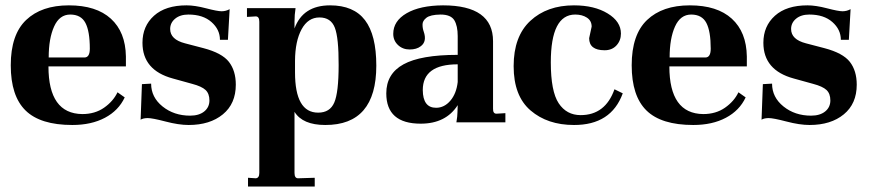

<svg xmlns="http://www.w3.org/2000/svg" viewBox="-20 -455 3231 714"><path d="M161.1 -241.2H293.9Q314 -241.2 314 -273.9Q314 -338.9 297.6 -369.9Q281.2 -400.9 241.2 -400.9Q201.2 -400.9 181.2 -356.4Q161.1 -312 161.1 -241.2ZM448.2 -245.1V-208H160.2Q160.2 -32.2 286.1 -30.8Q333 -30.8 366.9 -54.4Q400.9 -78.1 417 -111.8L443.8 -92.8Q420.9 -43.9 370.4 -17.1Q319.8 9.8 249 9.8Q129.9 9.8 75 -44.2Q20 -98.1 20 -212.2Q20 -326.2 77.1 -380.6Q134.3 -435.1 236.1 -435.1Q337.9 -435.1 392.3 -385.5Q446.8 -335.9 448.2 -245.1Z M687 -24.9Q720.2 -24.9 739.5 -40.5Q758.8 -56.2 758.8 -81.5Q758.8 -106.9 744.4 -120.4Q730 -133.8 694.8 -143.1L622.6 -163.1Q509.8 -193.8 509.8 -295.9Q509.8 -357.9 552.7 -396.5Q595.7 -435.1 673.8 -435.1Q704.6 -435.1 746.6 -424.1Q788.6 -413.1 804.2 -413.1Q819.8 -413.1 834 -420.9L827.6 -307.1H797.9Q797.9 -345.2 766.4 -373Q734.9 -400.9 680.7 -400.9Q649.9 -400.9 631.3 -385.5Q612.8 -370.1 612.8 -347.2Q612.8 -308.1 668 -293.9L736.8 -275.9Q805.7 -257.8 831.3 -224.9Q856.9 -191.9 856.9 -140.1Q856.9 -69.3 808.8 -29.8Q760.7 9.8 681.6 9.8Q644.5 9.8 595.2 -3.2Q545.9 -16.1 528.8 -15.9Q511.7 -15.6 502.9 -9.8L507.8 -142.1L542 -144Q542 -93.3 584.5 -59.1Q627 -24.9 687 -24.9Z M1239.3 -212.9Q1239.7 -314.5 1225.1 -352.1Q1210.4 -390.1 1168 -390.1Q1125.5 -390.1 1101.6 -346.2Q1077.6 -302.2 1077.1 -229V-186Q1077.1 -36.1 1163.1 -36.1Q1207 -36.1 1223.1 -73.7Q1239.3 -111.3 1239.3 -212.9ZM1207.5 -435.1Q1295.4 -435.1 1337.4 -379.9Q1379.4 -324.7 1379.4 -210.9Q1379.4 10.3 1189.5 9.8Q1105.5 9.8 1075.2 -39.1V188Q1075.2 208 1088.4 208L1150.4 206.1V238.8H902.3V206.1L931.2 208Q944.3 207 944.3 188V-374Q944.3 -394 931.2 -394L898.4 -392.1V-424.8H1079.1Q1075.2 -399.9 1075.2 -374V-349.1Q1106.4 -435.1 1207.5 -435.1Z M1601.6 -54.2Q1632.3 -54.2 1654.8 -80.6Q1677.2 -106.9 1682.1 -149.9V-215.8Q1552.2 -215.8 1552.2 -120.1Q1552.7 -54.2 1601.6 -54.2ZM1859.4 0H1677.2Q1681.2 -23.9 1681.2 -37.1L1682.1 -64Q1638.2 4.9 1544.4 4.9Q1416.5 4.9 1416.5 -107.9Q1416.5 -180.7 1480.5 -215.8Q1544.4 -251 1682.1 -251V-320.8Q1682.1 -358.9 1669.4 -379.9Q1656.2 -400.9 1618.2 -400.9Q1580.1 -400.4 1565.4 -388.7Q1550.8 -377 1551.3 -363.3Q1551.3 -349.6 1555.7 -337.4Q1568.4 -300.8 1544.9 -283.2Q1529.3 -271 1503.4 -271Q1477.5 -271 1460 -287.6Q1442.4 -304.2 1442.4 -329.1Q1442.4 -377 1492.2 -405.8Q1542 -434.6 1627.4 -435.1Q1813.5 -435.1 1813.5 -301.8V-50.8Q1813 -32.2 1826.2 -32.2L1859.4 -34.2Z M2119.1 -400.9Q2028.3 -400.9 2028.3 -223.1Q2028.3 -115.2 2057.6 -71Q2086.9 -26.9 2139.2 -26.9Q2231 -26.9 2265.1 -123L2295.9 -107.9Q2252.9 10.3 2114.3 9.8Q2016.1 9.8 1953.1 -44.2Q1890.1 -98.1 1890.1 -209Q1890.1 -319.8 1952.1 -377.4Q2014.2 -435.1 2114.3 -435.1Q2190.4 -435.1 2239.7 -405Q2289.1 -375 2289.1 -330.1Q2289.1 -304.2 2272.5 -286.1Q2255.9 -268.1 2228.5 -268.1Q2170.9 -268.1 2170.9 -313L2180.2 -356Q2180.2 -377.9 2162.6 -389.4Q2145 -400.9 2119.1 -400.9Z M2470.2 -241.2H2603Q2623 -241.2 2623 -273.9Q2623 -338.9 2606.7 -369.9Q2590.3 -400.9 2550.3 -400.9Q2510.3 -400.9 2490.2 -356.4Q2470.2 -312 2470.2 -241.2ZM2757.3 -245.1V-208H2469.2Q2469.2 -32.2 2595.2 -30.8Q2642.1 -30.8 2676 -54.4Q2710 -78.1 2726.1 -111.8L2752.9 -92.8Q2730 -43.9 2679.4 -17.1Q2628.9 9.8 2558.1 9.8Q2439 9.8 2384 -44.2Q2329.1 -98.1 2329.1 -212.2Q2329.1 -326.2 2386.2 -380.6Q2443.4 -435.1 2545.2 -435.1Q2647 -435.1 2701.4 -385.5Q2755.9 -335.9 2757.3 -245.1Z M2996.1 -24.9Q3029.3 -24.9 3048.6 -40.5Q3067.9 -56.2 3067.9 -81.5Q3067.9 -106.9 3053.5 -120.4Q3039.1 -133.8 3003.9 -143.1L2931.6 -163.1Q2818.8 -193.8 2818.8 -295.9Q2818.8 -357.9 2861.8 -396.5Q2904.8 -435.1 2982.9 -435.1Q3013.7 -435.1 3055.7 -424.1Q3097.7 -413.1 3113.3 -413.1Q3128.9 -413.1 3143.1 -420.9L3136.7 -307.1H3106.9Q3106.9 -345.2 3075.4 -373Q3043.9 -400.9 2989.7 -400.9Q2959 -400.9 2940.4 -385.5Q2921.9 -370.1 2921.9 -347.2Q2921.9 -308.1 2977.1 -293.9L3045.9 -275.9Q3114.7 -257.8 3140.4 -224.9Q3166 -191.9 3166 -140.1Q3166 -69.3 3117.9 -29.8Q3069.8 9.8 2990.7 9.8Q2953.6 9.8 2904.3 -3.2Q2855 -16.1 2837.9 -15.9Q2820.8 -15.6 2812 -9.8L2816.9 -142.1L2851.1 -144Q2851.1 -93.3 2893.6 -59.1Q2936 -24.9 2996.1 -24.9Z"/></svg>

Font: Unna-Bold
Style: Bold
Weight: 700
Designer: Jorge de Buen U.
Foundry: Omnibus-Type
Version: Version 2.006;PS 002.006;hotconv 1.0.70;makeotf.lib2.5.58329